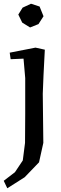

<svg xmlns="http://www.w3.org/2000/svg" viewBox="-44 -765 325 1028"><path d="M188 0 165 104 88 184 -5 243 -24 203 36 157 78 94 90 0 91 -155V-347L82 -451L13 -448L8 -483L146 -510L196 -499L189 -363L185 -263ZM77 -724 122 -745 168 -730 189 -678 162 -636 117 -618 75 -644 54 -687Z"/></svg>

Font: Alike Angular
Style: Regular
Weight: 400
Designer: Sveta Sebyakina
Foundry: Cyreal (www.cyreal.org)
Version: Version 1.300; ttfautohint (v1.8.4.7-5d5b)